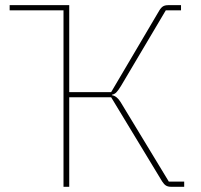

<svg xmlns="http://www.w3.org/2000/svg" viewBox="-20 -718 772 738"><path d="M224.1 0V-678.2H17.1V-698.2H246.1V-363.8H407.2L591.8 -676.8Q599.1 -689 606.7 -693.6Q614.3 -698.2 627 -698.2H675.8V-678.2H617.2L444.8 -387.2Q434.1 -369.6 426.8 -362.5Q419.4 -355.5 410.2 -354V-352.1Q429.2 -349.1 443.8 -325.2L628.9 -20H688V0H638.2Q626 0 618.2 -4.6Q610.4 -9.3 603 -21L407.2 -344.2H246.1V0Z"/></svg>

Font: Anuphan Thin
Style: Regular
Weight: 250
Designer: Mike Abbink, Paul van der Laan, Pieter van Rosmalen, Mint Tantisuwanna
Foundry: Bold Monday; Cadson Demak
Version: Version 3.002;hotconv 1.0.109;makeotfexe 2.5.65596